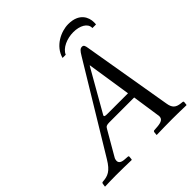

<svg xmlns="http://www.w3.org/2000/svg" viewBox="-216 -951 1099 1099"><g transform="rotate(-45 333.5 -401.5)"><path d="M161 -79 245 -224C252 -237 259 -241 282 -241H482L507 -72C508 -69 508 -66 508 -63C508 -41 492 -32 459 -29L431 -27C427 -27 424 -24 423 -19L421 0L422 2C458 1 512 0 549 0C588 0 627 1 662 2L664 0L666 -19C667 -24 663 -27 658 -27L648 -28C610 -32 594 -47 588 -86L496 -628C493 -647 490 -658 476 -658C462 -658 453 -649 437 -622L122 -102C85 -40 57 -30 15 -27C10 -27 7 -24 6 -19L3 0L4 2C40 1 56 0 93 0C132 0 183 1 218 2L221 0L223 -19C224 -24 221 -27 217 -27L190 -29C165 -31 154 -41 154 -56C154 -63 156 -71 161 -79ZM307 -283C291 -283 284 -285 284 -290C284 -292 285 -294 286 -296L431 -550H433L474 -283ZM512 -805C453 -805 373 -767 352 -691H378C394 -729 449 -752 500 -752C553 -752 594 -729 594 -694V-691H623C624 -697 624 -702 624 -708C624 -748 601 -805 512 -805Z"/></g></svg>

Font: Libertinus Serif
Style: Italic
Weight: 400
Italic angle: -12°
Designer: Philipp H. Poll, Khaled Hosny
Foundry: Caleb Maclennan
Version: Version 7.050;RELEASE